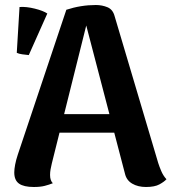

<svg xmlns="http://www.w3.org/2000/svg" viewBox="-20 -733 688 767"><path d="M363 -713Q388 -713 409.5 -704Q431 -695 438 -668L612 -82Q616 -69 624 -50Q632 -31 645 -17Q636 -7 617 3.5Q598 14 563 14Q531 14 508 0.5Q485 -13 479 -40L317 -660L331 -657L187 -80Q184 -68 182 -56.5Q180 -45 180 -34Q180 -22 183 -14Q186 -6 191 -1Q176 5 158.5 9.5Q141 14 115 14Q75 14 56 0.5Q37 -13 37 -44Q37 -57 40.5 -75.5Q44 -94 51 -115L245 -694Q303 -713 363 -713ZM181 -277H513V-203H181ZM95 -513Q83 -514 69 -516Q55 -518 47 -522L58 -705Q85 -707 119 -698.5Q153 -690 169 -679Z"/></svg>

Font: Arima Thin
Style: Regular
Weight: 100
Designer: Joana Correia and Natanael Gama
Foundry: NDISCOVER
Version: Version 1.101;gftools[0.9.23]